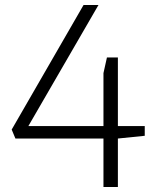

<svg xmlns="http://www.w3.org/2000/svg" viewBox="-20 -754 627 772"><path d="M396 -197H42L27 -233L316 -734H376L94 -247H396V-460L410 -523H454V-247H562V-208L454 -197V-2H396Z"/></svg>

Font: Exo Light
Style: Regular
Weight: 300
Designer: Natanael Gama
Foundry: Natanael Gama
Version: Version 1.500; ttfautohint (v1.6)